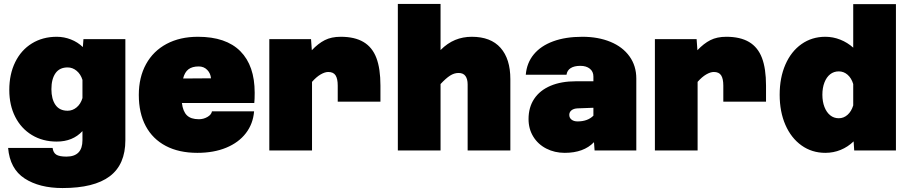

<svg xmlns="http://www.w3.org/2000/svg" viewBox="-20 -761 4590 971"><path d="M402 -563H614V-52Q614 71 535 130.5Q456 190 296 190Q179 190 104.5 141.5Q30 93 21 -13H246Q249 11 264.5 21Q280 31 316 31Q397 31 397 -52V-98Q348 -45 267 -45Q196 -45 141.5 -78Q87 -111 57 -170Q27 -229 27 -306Q27 -386 57 -447Q87 -508 141.5 -541.5Q196 -575 267 -575Q304 -575 338.5 -561.5Q373 -548 399 -523ZM322 -201Q347 -201 367.5 -218Q388 -235 397 -265V-357Q388 -386 367.5 -403Q347 -420 322 -420Q281 -420 260.5 -390.5Q240 -361 240 -310Q240 -260 260.5 -230.5Q281 -201 322 -201Z M682 -281Q682 -370 718.5 -436.5Q755 -503 822.5 -539Q890 -575 981 -575Q1123 -575 1195.5 -502Q1268 -429 1268 -292Q1268 -258 1266 -240H900Q905 -198 925 -178Q945 -158 986 -158Q1009 -158 1029 -169.5Q1049 -181 1052 -198H1265Q1260 -135 1223.5 -87.5Q1187 -40 1124 -14Q1061 12 978 12Q885 12 818.5 -23Q752 -58 717 -123.5Q682 -189 682 -281ZM1047 -365Q1045 -390 1028 -407.5Q1011 -425 985 -425Q952 -425 933 -410.5Q914 -396 906 -364Z M1640 -397Q1623 -397 1601.5 -384.5Q1580 -372 1558 -347V0H1342V-563H1553L1557 -507Q1589 -541 1622.5 -558Q1656 -575 1703 -575Q1774 -575 1818.5 -548.5Q1863 -522 1883.5 -468Q1904 -414 1904 -328V-247H1688V-328Q1688 -363 1677 -380Q1666 -397 1640 -397Z M2299 -392Q2277 -392 2256 -378.5Q2235 -365 2208 -336V0H1992V-741H2208V-508Q2243 -543 2282 -559Q2321 -575 2366 -575Q2462 -575 2511.5 -519Q2561 -463 2561 -361V0H2345V-334Q2345 -361 2334 -376.5Q2323 -392 2299 -392Z M2984 -42Q2932 12 2836 12Q2785 12 2743 -9.5Q2701 -31 2677 -70Q2653 -109 2653 -159Q2653 -218 2681.5 -261Q2710 -304 2764 -327Q2818 -350 2893 -350H2981V-374Q2981 -399 2963 -413.5Q2945 -428 2915 -428Q2884 -428 2866 -416.5Q2848 -405 2845 -383H2639Q2644 -443 2679.5 -486Q2715 -529 2777.5 -552Q2840 -575 2925 -575Q3005 -575 3067 -549.5Q3129 -524 3163.5 -476Q3198 -428 3198 -364V0H2987ZM2901 -147Q2952 -147 2981 -176V-216L2901 -213Q2881 -212 2870 -203Q2859 -194 2859 -180Q2859 -165 2870.5 -156Q2882 -147 2901 -147Z M3590 -397Q3573 -397 3551.5 -384.5Q3530 -372 3508 -347V0H3292V-563H3503L3507 -507Q3539 -541 3572.5 -558Q3606 -575 3653 -575Q3724 -575 3768.5 -548.5Q3813 -522 3833.5 -468Q3854 -414 3854 -328V-247H3638V-328Q3638 -363 3627 -380Q3616 -397 3590 -397Z M4295 -520V-740H4511V0H4300L4297 -46Q4268 -18 4231.5 -3Q4195 12 4154 12Q4086 12 4033.5 -25.5Q3981 -63 3952 -129.5Q3923 -196 3923 -282Q3923 -368 3952 -434.5Q3981 -501 4033.5 -538Q4086 -575 4154 -575Q4193 -575 4229.5 -560.5Q4266 -546 4295 -520ZM4222 -163Q4247 -163 4266.5 -180.5Q4286 -198 4295 -228V-336Q4286 -366 4266.5 -383Q4247 -400 4222 -400Q4197 -400 4178.5 -385.5Q4160 -371 4149.5 -344Q4139 -317 4139 -282Q4139 -247 4149.5 -220Q4160 -193 4178.5 -178Q4197 -163 4222 -163Z"/></svg>

Font: Azeret Mono Black
Style: Regular
Weight: 900
Designer: Martin Vácha
Foundry: Displaay
Version: Version 1.000; Glyphs 3.0.3, build 3074